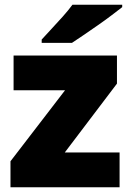

<svg xmlns="http://www.w3.org/2000/svg" viewBox="-20 -786 547 806"><path d="M482 0H24V-109L253 -407H37V-553H471V-435L252 -146H482ZM493 -756Q475 -742 448 -721.5Q421 -701 390 -679.5Q359 -658 330.5 -638.5Q302 -619 282 -606H155V-620Q172 -639 196 -664.5Q220 -690 244 -717Q268 -744 284 -766H493Z"/></svg>

Font: Noto Sans Armenian Black
Style: Regular
Weight: 900
Version: Version 2.007